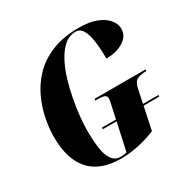

<svg xmlns="http://www.w3.org/2000/svg" viewBox="-163 -880 1039 1047"><g transform="rotate(-30 356.5 -357.0)"><path d="M310 10Q179 10 114 -62.5Q49 -135 49 -275Q49 -326 60.5 -386Q72 -446 99 -505.5Q126 -565 173 -614.5Q220 -664 292 -694Q364 -724 464 -724Q530 -724 574 -706.5Q618 -689 640.5 -661.5Q663 -634 663 -604Q663 -557 618.5 -530Q574 -503 511 -503Q511 -563 504.5 -610.5Q498 -658 482.5 -686Q467 -714 438 -714Q398 -714 367 -687.5Q336 -661 312 -616.5Q288 -572 271.5 -518Q255 -464 244.5 -408Q234 -352 229 -302Q224 -252 224 -217Q224 -152 231 -103Q238 -54 257.5 -27Q277 0 313 0Q322 0 330.5 -1Q339 -2 350 -5L388 -179H301L302 -189H390L407 -267Q410 -281 412 -291Q414 -301 414 -308Q414 -325 399 -330Q384 -335 357 -335H343L346 -345H667L665 -335H661Q632 -335 609.5 -325.5Q587 -316 579 -278L560 -189H658L656 -179H558L528 -36Q472 -13 416 -1.5Q360 10 310 10Z"/></g></svg>

Font: Noto Serif Display ExtraCondensed Black
Style: Italic
Weight: 900
Width: 2
Italic angle: -12°
Designer: Monotype Design Team
Foundry: Monotype Imaging Inc.
Version: Version 2.009